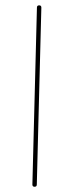

<svg xmlns="http://www.w3.org/2000/svg" viewBox="-20 -693 272 721"><path d="M109.9 8.3Q101.6 8.3 101.6 0L118.7 -664.6Q118.7 -672.9 127 -672.9Q135.3 -672.9 135.3 -664.6L118.2 0Q118.2 8.3 109.9 8.3Z"/></svg>

Font: Mikhak-FD Thin
Style: Regular
Weight: 100
Designer: Amin Abedi
Version: Version 3.2